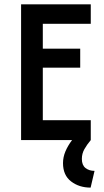

<svg xmlns="http://www.w3.org/2000/svg" viewBox="-20 -645 478 884"><path d="M397.2 218.8Q344.4 218.8 307.3 190.3Q270.1 161.8 270.1 106.2Q270.1 78.5 281.2 52.1Q292.4 25.7 311.8 0H77.1V-625H397.9V-535.4H177.1V-420.8H349.3V-333.3H177.1V-91.7H397.9V0Q379.9 21.5 368.4 42Q356.9 62.5 356.9 86.8Q356.9 115.3 373.6 128.5Q390.3 141.7 415.3 141.7Z"/></svg>

Font: Afacad Flux Medium
Style: Regular
Weight: 500
Designer: Kristian Moeller
Foundry: Dicotype
Version: Version 1.100